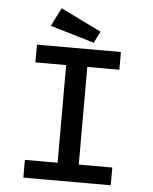

<svg xmlns="http://www.w3.org/2000/svg" viewBox="-55 -848 711 895"><g transform="rotate(5 300.0 -401.0)"><path d="M88 0V-83H241V-540H97V-623H490V-540H340V-83H497V0ZM360 -655 154 -716 197 -802 387 -709Z"/></g></svg>

Font: Inconsolata Expanded SemiBold
Style: Regular
Weight: 600
Width: 7
Monospace: yes
Designer: Raph Levien, Cyreal, Brenton Simpson
Foundry: Raph Levien, Cyreal, Google
Version: Version 3.001; ttfautohint (v1.8.2.53-6de2)